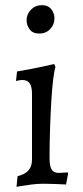

<svg xmlns="http://www.w3.org/2000/svg" viewBox="-20 -712 322 744"><path d="M44 12 48 -29Q78 -37 91 -52.5Q104 -68 104 -94V-348Q104 -376 95 -389Q86 -402 67 -402Q59 -402 50.5 -400Q42 -398 42 -398L46 -435Q71 -439 96.5 -444Q122 -449 143 -453.5Q164 -458 177 -461Q190 -464 190 -464L195 -452Q191 -442 186.5 -407.5Q182 -373 179 -323.5Q176 -274 174 -215.5Q172 -157 172 -98Q172 -69 180 -55.5Q188 -42 207 -42Q216 -42 229 -43Q242 -44 242 -44L244 -40L236 3Q236 3 227.5 2.5Q219 2 205.5 1.5Q192 1 176.5 0.5Q161 0 147 0Q126 0 102 3Q78 6 61 9Q44 12 44 12ZM132 -582Q107 -582 95 -598Q83 -614 83 -633Q83 -657 100 -674.5Q117 -692 142 -692Q166 -692 178.5 -676.5Q191 -661 191 -641Q191 -617 174.5 -599.5Q158 -582 132 -582Z"/></svg>

Font: Alegreya
Style: Regular
Weight: 400
Designer: Juan Pablo del Peral
Foundry: Huerta Tipografica
Version: Version 2.009